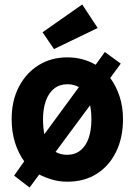

<svg xmlns="http://www.w3.org/2000/svg" viewBox="-20 -794 600 857"><path d="M112 43 43 -10 88 -74Q62 -110 47 -157.5Q32 -205 32 -262Q32 -345 64.5 -407Q97 -469 153 -503.5Q209 -538 281 -538Q316 -538 347.5 -529.5Q379 -521 407 -505L448 -562L519 -510L472 -446Q498 -411 513.5 -364.5Q529 -318 529 -262Q529 -179 498 -116Q467 -53 411.5 -18Q356 17 281 17Q245 17 214 8Q183 -1 155 -15ZM279 -103Q315 -103 339.5 -123Q364 -143 376 -178.5Q388 -214 388 -261Q388 -278 386.5 -294Q385 -310 382 -324L228 -116Q239 -110 251.5 -106.5Q264 -103 279 -103ZM178 -195 332 -405Q322 -411 309 -414.5Q296 -418 281 -418Q246 -418 221.5 -398.5Q197 -379 184.5 -343.5Q172 -308 172 -261Q172 -243 173.5 -226.5Q175 -210 178 -195ZM221 -575 170 -650 347 -774 416 -669Z"/></svg>

Font: Ubuntu Sans Mono
Style: Regular
Weight: 400
Monospace: yes
Designer: Dalton Maag Ltd
Foundry: Dalton Maag Ltd
Version: Version 1.006